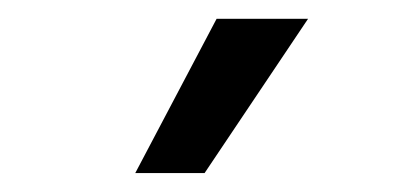

<svg xmlns="http://www.w3.org/2000/svg" viewBox="-20 -766 417 203"><path d="M123 -583 209 -746.1H305.7L196.3 -583Z"/></svg>

Font: Inter Display V
Style: Regular
Weight: 400
Designer: Rasmus Andersson
Foundry: rsms
Version: Version 3.015;git-src